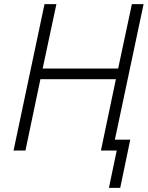

<svg xmlns="http://www.w3.org/2000/svg" viewBox="-20 -734 721 936"><path d="M511 182 549 0H472L545 -348H177L104 0H46L197 -714H255L188 -400H556L623 -714H680L540 -53H615L566 182Z"/></svg>

Font: Noto Sans UI Light
Style: Italic
Weight: 300
Italic angle: -12°
Designer: Monotype Design Team
Foundry: Monotype Imaging Inc.
Version: Version 1.901